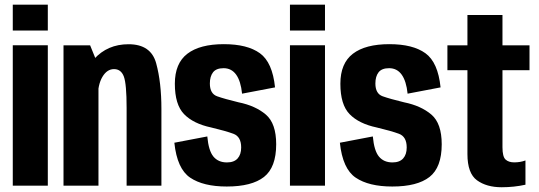

<svg xmlns="http://www.w3.org/2000/svg" viewBox="-20 -789 2290 816"><path d="M34.3 0H183.2V-596.5H34.3ZM34.3 -769.3V-659.3H183.2V-769.3Z M249.9 0H398.5V-509.1L363 -596.4H249.9ZM518.1 0H666V-325.9Q666 -438.6 643.8 -519.8Q621.7 -601 526.3 -601Q436.8 -601 380 -538.1Q323.1 -475.2 323.1 -394L395.5 -371.5Q395.5 -428.9 415.1 -462.1Q434.7 -495.3 464.6 -495.3Q494.4 -495.3 506.3 -463.8Q518.1 -432.3 518.1 -330.2Z M943.7 3.7Q1050 3.7 1101.9 -36.9Q1153.8 -77.6 1153.8 -175.8Q1153.8 -264.6 1109.8 -302.1Q1065.8 -339.6 993.8 -354.2Q934 -368.7 903 -379.7Q871.9 -390.7 871.9 -434.2Q871.9 -464.2 885.4 -481.7Q898.9 -499.2 930.3 -499.2Q963.9 -499.2 983.7 -471.7Q1003.4 -444.1 1008.8 -390.9L1148.9 -417.6Q1138 -524.1 1084.6 -562.7Q1031.2 -601.3 931.4 -601.3Q829.4 -601.3 776.3 -560.6Q723.1 -519.9 723.1 -433.1Q723.1 -344.3 762.3 -303.9Q801.6 -263.4 877.2 -247.3Q939.2 -232.6 972.1 -220.4Q1005 -208.2 1005 -162.3Q1005 -132.5 989.9 -115.6Q974.7 -98.7 944.5 -98.7Q907.7 -98.7 887.1 -123.5Q866.5 -148.2 861 -209.1L721 -182.4Q732.6 -71.6 788.2 -34Q843.9 3.7 943.7 3.7Z M1212.3 0H1361.2V-596.5H1212.3ZM1212.3 -769.3V-659.3H1361.2V-769.3Z M1647.2 3.7Q1753.5 3.7 1805.4 -36.9Q1857.3 -77.6 1857.3 -175.8Q1857.3 -264.6 1813.3 -302.1Q1769.3 -339.6 1697.3 -354.2Q1637.5 -368.7 1606.5 -379.7Q1575.4 -390.7 1575.4 -434.2Q1575.4 -464.2 1588.9 -481.7Q1602.4 -499.2 1633.8 -499.2Q1667.4 -499.2 1687.2 -471.7Q1706.9 -444.1 1712.3 -390.9L1852.4 -417.6Q1841.5 -524.1 1788.1 -562.7Q1734.7 -601.3 1634.9 -601.3Q1532.9 -601.3 1479.8 -560.6Q1426.6 -519.9 1426.6 -433.1Q1426.6 -344.3 1465.8 -303.9Q1505.1 -263.4 1580.7 -247.3Q1642.7 -232.6 1675.6 -220.4Q1708.5 -208.2 1708.5 -162.3Q1708.5 -132.5 1693.4 -115.6Q1678.2 -98.7 1648 -98.7Q1611.2 -98.7 1590.6 -123.5Q1570 -148.2 1564.5 -209.1L1424.5 -182.4Q1436.1 -71.6 1491.7 -34Q1547.4 3.7 1647.2 3.7Z M2112.1 6.8Q2164.6 6.8 2213.2 -4V-107.1Q2191.3 -98.9 2165.4 -98.9Q2141.8 -98.9 2128.6 -111Q2115.5 -123.1 2115.5 -163.4V-490.6H2230.4V-596.4H2115.5V-725.2H1966.6V-596.4H1881.5V-490.6H1966.6V-134.1Q1966.6 -52.2 2007.3 -22.7Q2048 6.8 2112.1 6.8Z"/></svg>

Font: Anybody Thin Condensed
Style: Regular
Weight: 100
Width: 3
Version: Version 1.113;gftools[0.9.25]